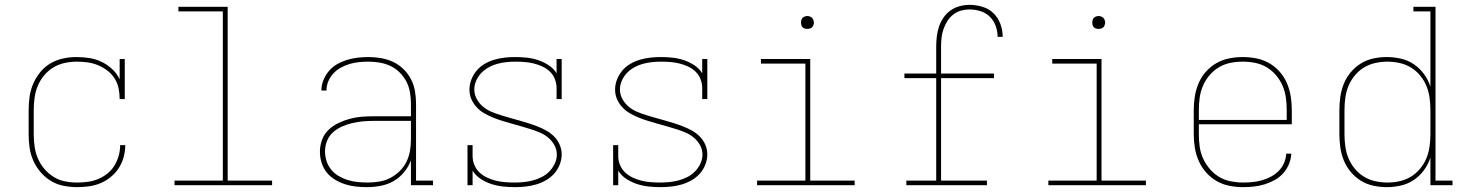

<svg xmlns="http://www.w3.org/2000/svg" viewBox="-20 -763 6040 791"><path d="M298 8Q270 8 242 2.5Q214 -3 190 -17.5Q166 -32 147.5 -53.5Q129 -75 117.5 -100.5Q106 -126 102 -154Q98 -182 98 -210V-310Q98 -338 102 -365.5Q106 -393 117 -418.5Q128 -444 146 -466Q164 -488 188 -502Q212 -516 239.5 -522Q267 -528 294 -528Q321 -528 347.5 -524Q374 -520 398 -508.5Q422 -497 442 -478.5Q462 -460 473 -436V-520H494V-355H473Q473 -377 468.5 -399Q464 -421 452 -440Q440 -459 422 -472.5Q404 -486 383.5 -494.5Q363 -503 341 -506Q319 -509 297 -509Q271 -509 246 -503.5Q221 -498 199.5 -485Q178 -472 161.5 -452Q145 -432 135.5 -409Q126 -386 122.5 -360.5Q119 -335 119 -310V-210Q119 -185 122.5 -159.5Q126 -134 136 -110.5Q146 -87 162.5 -67.5Q179 -48 200.5 -34.5Q222 -21 247 -16Q272 -11 298 -11Q320 -11 342 -14Q364 -17 384.5 -25.5Q405 -34 422.5 -48Q440 -62 451.5 -81Q463 -100 469 -121.5Q475 -143 475 -165H496Q496 -140 489.5 -116Q483 -92 469.5 -71Q456 -50 436.5 -34Q417 -18 394.5 -8.5Q372 1 347 4.5Q322 8 298 8Z M699 0V-19H898V-716H715V-735H918V-19H1101V0Z M1492 8Q1469 8 1446 5.5Q1423 3 1401.5 -4Q1380 -11 1360 -23Q1340 -35 1326 -52.5Q1312 -70 1305 -92.5Q1298 -115 1298 -138Q1298 -163 1306.5 -186.5Q1315 -210 1333 -227.5Q1351 -245 1374 -256Q1397 -267 1421 -273.5Q1445 -280 1469.5 -282Q1494 -284 1519 -284H1673V-336Q1673 -359 1669 -382.5Q1665 -406 1654.5 -426.5Q1644 -447 1627 -464Q1610 -481 1589 -491Q1568 -501 1544.5 -505Q1521 -509 1498 -509Q1478 -509 1458.5 -507Q1439 -505 1420.5 -499.5Q1402 -494 1384.5 -484.5Q1367 -475 1353.5 -460.5Q1340 -446 1332.5 -428Q1325 -410 1325 -390H1304Q1304 -412 1312.5 -433Q1321 -454 1335.5 -471Q1350 -488 1369.5 -499Q1389 -510 1410.5 -516.5Q1432 -523 1454 -525.5Q1476 -528 1498 -528Q1524 -528 1550 -523.5Q1576 -519 1599.5 -508Q1623 -497 1642 -478.5Q1661 -460 1673 -437Q1685 -414 1689.5 -388Q1694 -362 1694 -336V-19H1764V0H1673V-102Q1663 -76 1644.5 -53.5Q1626 -31 1601.5 -17Q1577 -3 1548.5 2.5Q1520 8 1492 8ZM1495 -11Q1519 -11 1543 -15Q1567 -19 1588 -30Q1609 -41 1626.5 -58Q1644 -75 1654.5 -96.5Q1665 -118 1669 -141.5Q1673 -165 1673 -189V-265H1519Q1497 -265 1475 -263Q1453 -261 1431.5 -256Q1410 -251 1389.5 -242Q1369 -233 1352.5 -218.5Q1336 -204 1327.5 -183Q1319 -162 1319 -140Q1319 -119 1325.5 -99Q1332 -79 1345 -63.5Q1358 -48 1376 -37.5Q1394 -27 1414 -21Q1434 -15 1454.5 -13Q1475 -11 1495 -11Z M2102 8Q2078 8 2053.5 5.5Q2029 3 2005.5 -4.5Q1982 -12 1961 -25.5Q1940 -39 1927 -60V0H1906V-165H1927V-120Q1927 -101 1934.5 -83Q1942 -65 1956 -52Q1970 -39 1987.5 -31Q2005 -23 2023.5 -18.5Q2042 -14 2061.5 -12.5Q2081 -11 2100 -11Q2119 -11 2138.5 -13Q2158 -15 2176.5 -20Q2195 -25 2212.5 -34Q2230 -43 2243.5 -57Q2257 -71 2265.5 -89Q2274 -107 2274 -126Q2274 -147 2264 -165Q2254 -183 2238.5 -196Q2223 -209 2204 -217Q2185 -225 2166 -231Q2147 -237 2127.5 -242.5Q2108 -248 2088.5 -253.5Q2069 -259 2049.5 -265Q2030 -271 2011.5 -278.5Q1993 -286 1975.5 -296Q1958 -306 1944 -321Q1930 -336 1922 -354.5Q1914 -373 1914 -394Q1914 -415 1922 -435.5Q1930 -456 1944 -472.5Q1958 -489 1977 -500Q1996 -511 2016.5 -517Q2037 -523 2058.5 -525.5Q2080 -528 2102 -528Q2126 -528 2150 -525.5Q2174 -523 2196.5 -515.5Q2219 -508 2240 -494.5Q2261 -481 2273 -461V-520H2294V-355H2273V-400Q2273 -419 2266 -437Q2259 -455 2245.5 -468Q2232 -481 2214.5 -489Q2197 -497 2179 -501.5Q2161 -506 2142 -507.5Q2123 -509 2104 -509Q2085 -509 2066 -507Q2047 -505 2028.5 -500Q2010 -495 1993 -485.5Q1976 -476 1963 -462.5Q1950 -449 1942 -431Q1934 -413 1934 -394Q1934 -374 1944 -355.5Q1954 -337 1969.5 -324Q1985 -311 2003.5 -303Q2022 -295 2041.5 -289Q2061 -283 2080.5 -277.5Q2100 -272 2119.5 -266.5Q2139 -261 2158 -255Q2177 -249 2196 -241.5Q2215 -234 2232.5 -224Q2250 -214 2264 -199.5Q2278 -185 2286 -166Q2294 -147 2294 -127Q2294 -105 2285.5 -84Q2277 -63 2262.5 -47Q2248 -31 2228.5 -20Q2209 -9 2188.5 -3Q2168 3 2146 5.5Q2124 8 2102 8Z M2702 8Q2678 8 2653.5 5.5Q2629 3 2605.5 -4.5Q2582 -12 2561 -25.5Q2540 -39 2527 -60V0H2506V-165H2527V-120Q2527 -101 2534.5 -83Q2542 -65 2556 -52Q2570 -39 2587.5 -31Q2605 -23 2623.5 -18.5Q2642 -14 2661.5 -12.5Q2681 -11 2700 -11Q2719 -11 2738.5 -13Q2758 -15 2776.5 -20Q2795 -25 2812.5 -34Q2830 -43 2843.5 -57Q2857 -71 2865.5 -89Q2874 -107 2874 -126Q2874 -147 2864 -165Q2854 -183 2838.5 -196Q2823 -209 2804 -217Q2785 -225 2766 -231Q2747 -237 2727.5 -242.5Q2708 -248 2688.5 -253.5Q2669 -259 2649.5 -265Q2630 -271 2611.5 -278.5Q2593 -286 2575.5 -296Q2558 -306 2544 -321Q2530 -336 2522 -354.5Q2514 -373 2514 -394Q2514 -415 2522 -435.5Q2530 -456 2544 -472.5Q2558 -489 2577 -500Q2596 -511 2616.5 -517Q2637 -523 2658.5 -525.5Q2680 -528 2702 -528Q2726 -528 2750 -525.5Q2774 -523 2796.5 -515.5Q2819 -508 2840 -494.5Q2861 -481 2873 -461V-520H2894V-355H2873V-400Q2873 -419 2866 -437Q2859 -455 2845.5 -468Q2832 -481 2814.5 -489Q2797 -497 2779 -501.5Q2761 -506 2742 -507.5Q2723 -509 2704 -509Q2685 -509 2666 -507Q2647 -505 2628.5 -500Q2610 -495 2593 -485.5Q2576 -476 2563 -462.5Q2550 -449 2542 -431Q2534 -413 2534 -394Q2534 -374 2544 -355.5Q2554 -337 2569.5 -324Q2585 -311 2603.5 -303Q2622 -295 2641.5 -289Q2661 -283 2680.5 -277.5Q2700 -272 2719.5 -266.5Q2739 -261 2758 -255Q2777 -249 2796 -241.5Q2815 -234 2832.5 -224Q2850 -214 2864 -199.5Q2878 -185 2886 -166Q2894 -147 2894 -127Q2894 -105 2885.5 -84Q2877 -63 2862.5 -47Q2848 -31 2828.5 -20Q2809 -9 2788.5 -3Q2768 3 2746 5.5Q2724 8 2702 8Z M3099 0V-19H3298V-501H3115V-520H3318V-19H3501V0ZM3306 -644Q3301 -644 3295.5 -645.5Q3290 -647 3286.5 -650.5Q3283 -654 3281.5 -659.5Q3280 -665 3280 -670Q3280 -675 3281.5 -680.5Q3283 -686 3286.5 -689.5Q3290 -693 3295.5 -695Q3301 -697 3306 -697Q3311 -697 3316.5 -695Q3322 -693 3325.5 -689.5Q3329 -686 3331 -680.5Q3333 -675 3333 -670Q3333 -665 3331 -659.5Q3329 -654 3325.5 -650.5Q3322 -647 3316.5 -645.5Q3311 -644 3306 -644Z M3714 0V-19H3837V-441H3706V-460H3837V-571Q3837 -592 3839.5 -613Q3842 -634 3848.5 -653.5Q3855 -673 3867 -690.5Q3879 -708 3896 -720Q3913 -732 3933.5 -737.5Q3954 -743 3974 -743Q4001 -743 4027.5 -735Q4054 -727 4073 -708.5Q4092 -690 4101.5 -664Q4111 -638 4111 -611H4090Q4090 -634 4082 -656Q4074 -678 4058 -694Q4042 -710 4019.5 -717Q3997 -724 3974 -724Q3956 -724 3938.5 -719Q3921 -714 3906.5 -702.5Q3892 -691 3882.5 -675.5Q3873 -660 3867 -643Q3861 -626 3859 -607.5Q3857 -589 3857 -571V-460H4075V-441H3857V-19H4046V0Z M4299 0V-19H4498V-501H4315V-520H4518V-19H4701V0ZM4506 -644Q4501 -644 4495.5 -645.5Q4490 -647 4486.5 -650.5Q4483 -654 4481.5 -659.5Q4480 -665 4480 -670Q4480 -675 4481.5 -680.5Q4483 -686 4486.5 -689.5Q4490 -693 4495.5 -695Q4501 -697 4506 -697Q4511 -697 4516.5 -695Q4522 -693 4525.5 -689.5Q4529 -686 4531 -680.5Q4533 -675 4533 -670Q4533 -665 4531 -659.5Q4529 -654 4525.5 -650.5Q4522 -647 4516.5 -645.5Q4511 -644 4506 -644Z M5101 8Q5073 8 5045 2.5Q5017 -3 4992.5 -17Q4968 -31 4949 -52.5Q4930 -74 4918.5 -100Q4907 -126 4902.5 -154Q4898 -182 4898 -210V-310Q4898 -338 4902.5 -366Q4907 -394 4918 -420Q4929 -446 4948 -467.5Q4967 -489 4991.5 -503Q5016 -517 5044 -522.5Q5072 -528 5100 -528Q5128 -528 5156 -522.5Q5184 -517 5208.5 -503Q5233 -489 5252 -467.5Q5271 -446 5282 -420Q5293 -394 5297.5 -366Q5302 -338 5302 -310V-251H4919V-210Q4919 -184 4922.5 -158.5Q4926 -133 4936.5 -110Q4947 -87 4964 -67Q4981 -47 5003 -34Q5025 -21 5050.5 -16Q5076 -11 5101 -11Q5121 -11 5141 -13Q5161 -15 5180 -20.5Q5199 -26 5216.5 -35.5Q5234 -45 5248 -59Q5262 -73 5270 -91.5Q5278 -110 5279 -130H5300Q5299 -108 5290 -86.5Q5281 -65 5266 -48.5Q5251 -32 5231 -21Q5211 -10 5189.5 -3.5Q5168 3 5146 5.5Q5124 8 5101 8ZM4919 -269H5281V-310Q5281 -336 5277.5 -361Q5274 -386 5264 -409.5Q5254 -433 5237 -453Q5220 -473 5198 -486Q5176 -499 5151 -504Q5126 -509 5100 -509Q5074 -509 5049 -504Q5024 -499 5002 -486Q4980 -473 4963 -453Q4946 -433 4936 -409.5Q4926 -386 4922.5 -361Q4919 -336 4919 -310Z M5693 8Q5665 8 5637.5 2Q5610 -4 5586.5 -18.5Q5563 -33 5545 -54.5Q5527 -76 5516.5 -101.5Q5506 -127 5502 -154.5Q5498 -182 5498 -210V-310Q5498 -338 5502 -365.5Q5506 -393 5516.5 -418.5Q5527 -444 5545 -465.5Q5563 -487 5586.5 -501.5Q5610 -516 5637.5 -522Q5665 -528 5693 -528Q5722 -528 5751 -521.5Q5780 -515 5804.5 -498.5Q5829 -482 5846.5 -458Q5864 -434 5873 -406V-716H5803V-735H5894V-19H5964V0H5873V-114Q5864 -86 5846.5 -62Q5829 -38 5804.5 -21.5Q5780 -5 5751 1.5Q5722 8 5693 8ZM5696 -11Q5721 -11 5746 -16.5Q5771 -22 5792.5 -35Q5814 -48 5830.5 -68Q5847 -88 5856.5 -111Q5866 -134 5869.5 -159.5Q5873 -185 5873 -210V-310Q5873 -335 5869.5 -360.5Q5866 -386 5856.5 -409Q5847 -432 5830.5 -452Q5814 -472 5792.5 -485Q5771 -498 5746 -503.5Q5721 -509 5696 -509Q5671 -509 5646 -503.5Q5621 -498 5599.5 -485Q5578 -472 5561.5 -452Q5545 -432 5535.5 -409Q5526 -386 5522.5 -360.5Q5519 -335 5519 -310V-210Q5519 -185 5522.5 -159.5Q5526 -134 5535.5 -111Q5545 -88 5561.5 -68Q5578 -48 5599.5 -35Q5621 -22 5646 -16.5Q5671 -11 5696 -11Z"/></svg>

Font: Iosevka HT Thin Extended
Style: Regular
Weight: 100
Width: 7
Monospace: yes
Designer: Belleve Invis
Foundry: Belleve Invis
Version: Version 32.3.0; ttfautohint (v1.8.4)